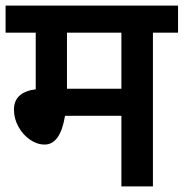

<svg xmlns="http://www.w3.org/2000/svg" viewBox="-30 -668 658 688"><path d="M608 -551H518V0H405V-253H203Q186 -150 130 -150Q103 -150 77.5 -167.5Q52 -185 36 -214Q20 -243 20 -275Q20 -338 98 -348V-551H-10V-648H608ZM405 -350V-551H210V-350Z"/></svg>

Font: Madhuban Medium
Style: Regular
Weight: 500
Designer: jaikishan Patel
Foundry: MagicType
Version: Version 1.000